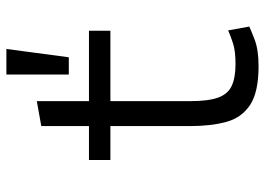

<svg xmlns="http://www.w3.org/2000/svg" viewBox="-134 -682 828 600"><g transform="rotate(-90 280.0 -382.0)"><path d="M373 12Q292 12 252 -14.5Q212 -41 199 -89Q186 -137 186 -201V-451H80V-518H186V-667L264 -681V-518H484V-451H264V-200Q264 -145 275 -114.5Q286 -84 311.5 -72Q337 -60 380 -60Q420 -60 443.5 -67.5Q467 -75 485 -83L497 -17Q489 -13 457 -0.5Q425 12 373 12ZM347 -581V-776H427L401 -581Z"/></g></svg>

Font: Ubuntu Sans Mono
Style: Regular
Weight: 400
Monospace: yes
Designer: Dalton Maag Ltd
Foundry: Dalton Maag Ltd
Version: Version 1.006